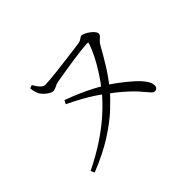

<svg xmlns="http://www.w3.org/2000/svg" viewBox="-128 -953 1256 1256"><g transform="rotate(-45 500.0 -325.0)"><path d="M128 -3Q234 -55 315 -110.5Q396 -166 454 -220.5Q512 -275 549 -321Q586 -367 617.5 -416Q649 -465 673 -512Q697 -559 709 -596Q712 -605 710.5 -607.5Q709 -610 700 -610Q683 -609 650 -605.5Q617 -602 578.5 -596.5Q540 -591 502 -585Q464 -579 434.5 -574Q405 -569 393 -567Q370 -562 355 -553.5Q340 -545 325 -545Q312 -545 295.5 -555.5Q279 -566 265.5 -580Q252 -594 246 -605Q242 -614 237.5 -628.5Q233 -643 231 -664L253 -673Q260 -662 269 -648Q278 -634 290 -623Q302 -612 319 -611Q333 -611 368.5 -614Q404 -617 448.5 -622.5Q493 -628 537.5 -633.5Q582 -639 617.5 -644Q653 -649 667 -651Q678 -653 686 -658.5Q694 -664 701 -668Q708 -672 714 -672Q723 -672 737.5 -665Q752 -658 767 -647Q782 -636 792 -623.5Q802 -611 802 -601Q802 -591 793.5 -582.5Q785 -574 773.5 -563.5Q762 -553 753 -536Q724 -483 685.5 -420.5Q647 -358 596 -294Q560 -251 501 -195.5Q442 -140 353.5 -83.5Q265 -27 140 23ZM796 -74Q782 -74 772.5 -85.5Q763 -97 739 -124Q721 -147 695.5 -172Q670 -197 637 -225.5Q604 -254 560 -285Q530 -309 494 -332.5Q458 -356 415 -379.5Q372 -403 322 -427L335 -452Q387 -433 432 -413.5Q477 -394 517.5 -373Q558 -352 594 -330Q626 -311 665 -281.5Q704 -252 740 -220.5Q776 -189 797 -161Q809 -145 815 -130.5Q821 -116 821 -101Q821 -89 813.5 -81.5Q806 -74 796 -74Z"/></g></svg>

Font: Noto Serif SC ExtraLight Light
Style: Regular
Weight: 300
Version: Version 2.002-H1;hotconv 1.1.0;makeotfexe 2.6.0